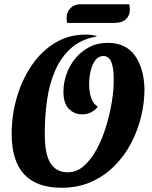

<svg xmlns="http://www.w3.org/2000/svg" viewBox="-20 -863 715 905"><path d="M270 22Q35 22 35 -232Q35 -321 59.5 -404.5Q84 -488 129.5 -555Q175 -622 239.5 -661Q304 -700 383 -700Q397 -700 409 -698.5Q421 -697 435 -694V-691Q362 -678 315 -636Q268 -594 240.5 -531.5Q213 -469 202 -392Q191 -315 191 -233Q191 -135 218.5 -93Q246 -51 298 -51Q340 -50 374.5 -80Q409 -110 435.5 -159Q462 -208 480 -267Q498 -326 507.5 -385Q517 -444 516 -492Q516 -543 504.5 -571Q493 -599 467 -599Q445 -599 430 -580Q415 -561 407.5 -530Q400 -499 400 -463Q402 -384 441 -360Q412 -324 368 -324Q330 -324 304.5 -350Q279 -376 279 -431Q279 -471 292.5 -511Q306 -551 333 -585Q360 -619 399 -640Q438 -661 488 -661Q573 -661 616 -601Q659 -541 661 -442Q661 -380 645.5 -315Q630 -250 599 -190Q568 -130 520.5 -82Q473 -34 410.5 -6Q348 22 270 22ZM297 -755Q295 -761 294.5 -767.5Q294 -774 294 -779Q294 -806 312 -824.5Q330 -843 360 -843H589Q592 -831 592 -817Q592 -789 573 -772Q554 -755 520 -755Z"/></svg>

Font: Sansita Swashed SemiBold
Style: Regular
Weight: 600
Designer: Pablo Cosgaya
Foundry: Omnibus-Type
Version: Version 1.003; ttfautohint (v1.8.3)